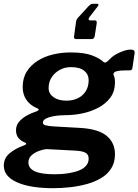

<svg xmlns="http://www.w3.org/2000/svg" viewBox="-58 -813 726 1007"><path d="M342 -608Q329 -608 330 -620L341 -700Q343 -712 351 -720L404 -778Q411 -785 416 -789Q421 -793 429 -793H454Q458 -793 458.5 -789Q459 -785 455 -780L414 -727Q406 -718 407 -712Q408 -706 415 -706H439Q446 -706 448 -702.5Q450 -699 449 -689L439 -625Q436 -608 424 -608H342ZM221 174Q100 174 31 143Q-38 112 -38 56Q-38 16 -7 -9.5Q24 -35 67 -50Q77 -53 79 -58Q81 -63 71 -66Q49 -76 37.5 -91Q26 -106 26 -130Q26 -156 42.5 -175Q59 -194 83.5 -207.5Q108 -221 131 -228Q142 -232 144.5 -236.5Q147 -241 137 -245Q101 -260 81 -288.5Q61 -317 61 -356Q61 -404 82.5 -438Q104 -472 140 -494.5Q176 -517 220.5 -527.5Q265 -538 312 -538Q384 -538 424.5 -522.5Q465 -507 485 -488Q492 -482 501 -488Q510 -494 517 -502Q532 -518 552 -529Q572 -540 592 -546.5Q612 -553 626 -553Q637 -553 643 -549.5Q649 -546 648 -534L638 -466Q637 -452 632.5 -447.5Q628 -443 619 -444Q604 -444 588 -443.5Q572 -443 564 -441Q530 -437 539 -416Q542 -410 543.5 -401.5Q545 -393 545 -381Q545 -334 521 -301.5Q497 -269 458.5 -248.5Q420 -228 375 -218.5Q330 -209 287 -209Q279 -209 260 -208Q241 -207 219.5 -203Q198 -199 182.5 -191Q167 -183 167 -169Q167 -160 180.5 -156Q194 -152 223 -150L365 -142Q459 -136 502 -100Q545 -64 545 -4Q545 39 525.5 70Q506 101 472.5 121Q439 141 397 152.5Q355 164 309.5 169Q264 174 221 174ZM229 101Q269 101 302 95.5Q335 90 358 80.5Q381 71 394 55.5Q407 40 407 19Q407 -2 391 -11.5Q375 -21 337 -23L185 -31Q166 -29 144 -20.5Q122 -12 106.5 2.5Q91 17 91 39Q91 70 124.5 85.5Q158 101 229 101ZM291 -285Q322 -285 348.5 -297Q375 -309 391 -333.5Q407 -358 407 -392Q407 -423 383.5 -442Q360 -461 314 -461Q283 -461 256.5 -447Q230 -433 213.5 -408.5Q197 -384 197 -351Q197 -322 222.5 -303.5Q248 -285 291 -285Z"/></svg>

Font: Libre Franklin Thin
Style: Bold Italic
Weight: 700
Italic angle: -8°
Version: Version 3.000